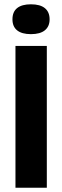

<svg xmlns="http://www.w3.org/2000/svg" viewBox="-20 -874 290 894"><path d="M52 0V-660H198V0ZM124 -715Q82 -715 60 -732.5Q38 -750 38 -784Q38 -819 60 -836.5Q82 -854 124 -854Q167 -854 189 -836Q211 -818 211 -784Q211 -751 189 -733Q167 -715 124 -715Z"/></svg>

Font: Bricolage Grotesque 72pt
Style: Bold
Weight: 700
Designer: Mathieu Triay
Foundry: Atelier Triay
Version: Version 1.001;gftools[0.9.33.dev8+g029e19f]